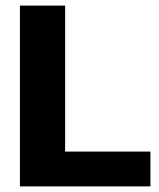

<svg xmlns="http://www.w3.org/2000/svg" viewBox="-20 -664 567 684"><path d="M51 0V-644H212V-124H516V0Z"/></svg>

Font: Kanit SemiBold
Style: Regular
Weight: 600
Designer: Katatrad Team
Foundry: CadsonDemak
Version: Version 2.000; ttfautohint (v1.8.3)